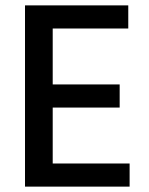

<svg xmlns="http://www.w3.org/2000/svg" viewBox="-20 -694 554 714"><path d="M462 0H73V-674H457V-588H176V-380H425V-294H176V-86H462Z"/></svg>

Font: Hind Colombo Medium
Style: Regular
Weight: 500
Designer: Jyotish Sonowal, Aditi Pimprikar
Foundry: Indian Type Foundry
Version: Version 1.000;PS 1.0;hotconv 1.0.86;makeotf.lib2.5.63406; tt